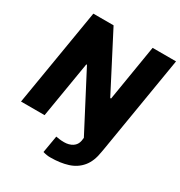

<svg xmlns="http://www.w3.org/2000/svg" viewBox="-219 -877 1168 1244"><g transform="rotate(30 365.0 -255.0)"><path d="M465.3 0H614.3L610.8 19.5Q599.6 95.7 563.2 139.4Q526.9 183.1 470.2 200.9Q413.6 218.8 340.8 218.8Q328.1 219.2 313 216.8Q297.9 214.4 284.7 210.4L306.6 82.5Q318.8 85 334.7 86.9Q350.6 88.9 366.7 88.9Q404.8 88.9 430.7 72Q456.5 55.2 462.4 22.9ZM734.9 -727.5 614.3 0H465.3L246.1 -419.9H241.2L171.4 0H-4.9L116.2 -727.5H267.6L484.4 -308.6H490.7L559.6 -727.5Z"/></g></svg>

Font: Inter Tight ExtraBold
Style: Italic
Weight: 800
Italic angle: -9.39999°
Designer: Rasmus Andersson
Foundry: rsms
Version: Version 3.004